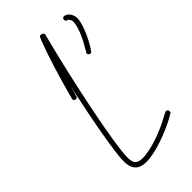

<svg xmlns="http://www.w3.org/2000/svg" viewBox="-199 -653 717 717"><g transform="rotate(-45 159.5 -294.5)"><path d="M119 13C168 13 246 -16 300 -46C306 -50 308 -54 304 -60C300 -66 296 -67 290 -64C238 -34 165 -7 119 -7C92 -7 80 -16 80 -49C80 -118 137 -395 185 -579C187 -585 184 -589 178 -591C172 -593 168 -590 166 -584C117 -399 60 -120 60 -49C60 -3 83 13 119 13ZM304 -50C310 -50 314 -54 314 -60C314 -66 310 -70 304 -70C298 -70 294 -66 294 -60C294 -54 298 -50 304 -50ZM98 -339C104 -339 108 -344 108 -349C108 -354 104 -359 98 -359C92 -359 88 -354 88 -349C88 -344 92 -339 98 -339ZM98 -349C104 -347 108 -350 110 -356C132 -437 155 -514 181 -579C183 -585 181 -590 175 -592C169 -594 164 -592 162 -586C137 -521 114 -444 92 -363C90 -356 92 -351 98 -349ZM257 -421C262 -421 267 -426 267 -431C267 -436 262 -441 257 -441C252 -441 247 -436 247 -431C247 -426 252 -421 257 -421ZM175 -582C180 -582 185 -586 185 -592C185 -598 180 -602 175 -602C170 -602 165 -598 165 -592C165 -586 170 -582 175 -582ZM175 -582C180 -582 185 -586 185 -592C185 -598 180 -602 175 -602C170 -602 165 -598 165 -592C165 -586 170 -582 175 -582ZM178 -581C184 -581 188 -586 188 -591C188 -596 184 -601 178 -601C172 -601 168 -596 168 -591C168 -586 172 -581 178 -581ZM178 -581C184 -581 188 -586 188 -591C188 -596 184 -601 178 -601C172 -601 168 -596 168 -591C168 -586 172 -581 178 -581ZM174 -582C174 -582 176 -585 178 -591C180 -597 181 -601 180 -601C179 -601 175 -593 172 -584V-582ZM257 -431C262 -428 267 -428 271 -434C300 -481 316 -527 316 -549C316 -564 309 -577 299 -585C293 -589 288 -586 286 -579C284 -573 286 -570 290 -566C294 -562 296 -556 296 -549C296 -531 282 -489 254 -445C251 -439 252 -434 257 -431ZM286 -570C292 -570 296 -574 296 -580C296 -586 292 -590 286 -590C280 -590 276 -586 276 -580C276 -574 280 -570 286 -570Z"/></g></svg>

Font: Mistral SingleLine Outline
Style: Regular
Weight: 300
Designer: François Chastanet, Élisa Garzelli, Anais Alves, Morgane Autin
Foundry: institut supérieur des arts et du design Toulouse / isdaT
Version: Version 1.000;Glyphs 3.3 (3337)